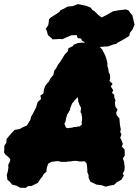

<svg xmlns="http://www.w3.org/2000/svg" viewBox="-50 -892 678 936"><path d="M75 24 48 23 30 13 9 8 -2 -6 -14 -16 -17 -39 -12 -56 -9 -75 -10 -88 -1 -106 0 -117 -11 -128 -23 -138 -30 -148 -29 -167V-181L-19 -197L-18 -214L-9 -225L7 -244L22 -259L46 -263L56 -269L82 -281L99 -310L101 -322L110 -337L119 -355L126 -368L130 -383L134 -395L150 -409L147 -426L162 -437L164 -455L169 -470L178 -484L189 -495L195 -509L210 -526L215 -549L223 -558L233 -577L243 -590L258 -614L267 -628L280 -641L284 -657L305 -667L309 -674L329 -682L344 -684H359L380 -690L396 -683H409L423 -675L431 -669L448 -651L456 -635L463 -622L471 -597L474 -581L473 -572L478 -556L480 -540L486 -528L487 -511L484 -497L499 -483L490 -471L502 -452L496 -439L507 -430V-418L513 -402L510 -392L513 -371L523 -358L516 -342L519 -330L532 -315L534 -290L536 -275L539 -262L536 -249L542 -237L536 -220L543 -207L549 -191L544 -177L557 -164L558 -150V-133L549 -120L555 -102L558 -76L556 -60L548 -45L554 -37L542 -16L520 -4L506 9L479 14L465 18L446 11L421 8L391 -6L382 -25V-37L376 -52L375 -76L372 -96L362 -106L350 -105H338L327 -107L318 -108L304 -107L293 -105H282L274 -103H260H250L239 -105L232 -107L217 -105L201 -103L185 -94L178 -74L176 -54L164 -45L157 -32L143 -14L135 -1L103 15H87ZM282 -267 290 -269H296L303 -270L310 -273H322L331 -276L338 -275L343 -280L349 -285L348 -294L349 -302L350 -308V-318L349 -324L348 -332L347 -338L343 -344V-349L344 -356L345 -362L344 -369L341 -374L338 -380L336 -384L334 -391L331 -398V-404V-410L327 -419L323 -412L318 -407L312 -401L308 -395L301 -387L299 -382L296 -373L292 -365V-356L287 -350L284 -343L278 -335L275 -325L272 -315L271 -307L269 -298L264 -289L266 -283L269 -276L273 -269ZM367 -684 349 -694 346 -704 329 -706 324 -721 297 -720 254 -701 242 -702 206 -700 200 -707 184 -720 178 -742 173 -751 185 -769 187 -780 189 -798 198 -807 240 -834 243 -841 262 -850 280 -860 304 -862 330 -872 369 -864 392 -855 401 -843 410 -838 428 -820 445 -807 466 -817 501 -837 529 -842 564 -846 577 -841 585 -829 595 -818 602 -789 606 -772 596 -748 584 -733 580 -717 560 -704 522 -683 518 -679 499 -674 478 -666 447 -664 401 -661 394 -669 374 -671Z"/></svg>

Font: Winky Rough ExtraBold
Style: Italic
Weight: 800
Italic angle: -8.97852°
Designer: Simon Atzbach
Foundry: typofactur
Version: Version 1.206; ttfautohint (v1.8.4.7-5d5b)